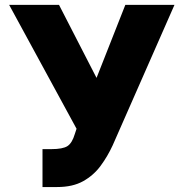

<svg xmlns="http://www.w3.org/2000/svg" viewBox="-20 -747 743 777"><path d="M152 9.9V-143.5H187.5Q234.4 -143.5 253.2 -155.9Q272 -168.3 282.7 -204.5L289.8 -225.9L17 -727.3H218.8L370.7 -431.8L487.2 -727.3H686.1L436.1 -159.1Q415.5 -114.3 387.1 -75.8Q358.7 -37.3 316.4 -13.7Q274.1 9.9 211.6 9.9Z"/></svg>

Font: Inter UI Black
Style: Regular
Weight: 900
Designer: Rasmus Andersson
Foundry: rsms
Version: 3.2;8d6f07862